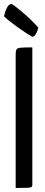

<svg xmlns="http://www.w3.org/2000/svg" viewBox="-35 -936 224 956"><path d="M43 0V-663Q43 -682 47 -689.5Q51 -697 68.5 -698.5Q86 -700 126 -700V-16Q126 -8 122 -5Q118 -2 101.5 -1Q85 0 43 0ZM125 -753Q113 -760 91.5 -774Q70 -788 48 -804Q26 -820 8.5 -834Q-9 -848 -15 -855Q-12 -873 -2 -894.5Q8 -916 23 -916Q26 -916 40 -905Q54 -894 75 -876.5Q96 -859 117.5 -838.5Q139 -818 156 -798Q156 -798 152.5 -787Q149 -776 142 -764.5Q135 -753 125 -753Z"/></svg>

Font: Yanone Kaffeesatz
Style: Regular
Weight: 400
Designer: Yanone (Cyrillic: Daniel Pouzeot, Huerta Tipografica, and Cyreal)
Foundry: Yanone
Version: Version 2.003